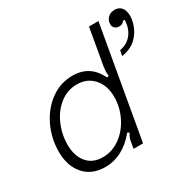

<svg xmlns="http://www.w3.org/2000/svg" viewBox="-168 -952 1155 1142"><g transform="rotate(-30 409.0 -381.5)"><path d="M46 -207Q46 -298 84.5 -379Q123 -460 190.5 -509.5Q258 -559 342 -559Q463 -559 516 -446L529 -451Q527 -475 527 -480Q527 -487 530 -511L574 -763H639L505 0H440L448 -48Q451 -64 455.5 -74Q460 -84 468 -95L456 -103Q363 10 242 10Q151 10 98.5 -49Q46 -108 46 -207ZM495 -326Q495 -404 452 -452.5Q409 -501 338 -501Q273 -501 221 -460Q169 -419 140.5 -353.5Q112 -288 112 -217Q112 -141 150 -94.5Q188 -48 258 -48Q323 -48 377.5 -87.5Q432 -127 463.5 -191.5Q495 -256 495 -326ZM664 -548Q717 -558 746.5 -596Q776 -634 778 -691H766Q754 -673 732 -673Q713 -673 701.5 -683.5Q690 -694 690 -712Q690 -738 708.5 -755.5Q727 -773 755 -773Q785 -773 801.5 -752.5Q818 -732 818 -697Q818 -684 815 -667Q805 -610 765.5 -566Q726 -522 657 -512Z"/></g></svg>

Font: Open Sauce Sans Light Italic
Style: Regular
Weight: 300
Italic angle: -10°
Designer: Alfredo Marco Pradil
Foundry: Creative Sauce Fz LLC
Version: Version 1.477